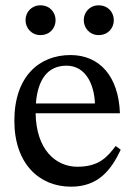

<svg xmlns="http://www.w3.org/2000/svg" viewBox="-20 -692 504 722"><path d="M247 10C350 10 398 -53 434 -129L415 -143C383 -101 352 -65 271 -65C189 -65 116 -130 114 -266H431C426 -406 354 -485 245 -485C128 -485 34 -405 34 -238C34 -77 127 10 247 10ZM115 -303C122 -394 160 -445 230 -445C301 -445 334 -377 337 -303ZM132 -560C167 -560 189 -586 189 -616C189 -646 167 -672 132 -672C98 -672 76 -646 76 -616C76 -586 99 -560 132 -560ZM351 -560C386 -560 408 -586 408 -616C408 -646 386 -672 351 -672C317 -672 295 -646 295 -616C295 -586 318 -560 351 -560Z"/></svg>

Font: STIX Two Text
Style: Regular
Weight: 400
Designer: Ross Mills, John Hudson & Paul Hanslow, Tiro Typeworks Ltd; with prior portions MicroPress Inc., and Coen Hoffman.
Foundry: Tiro Typeworks Ltd
Version: Version 2.13 b171